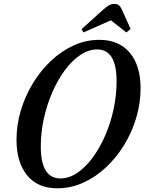

<svg xmlns="http://www.w3.org/2000/svg" viewBox="-20 -982 761 1012"><path d="M282.5 10.5Q178.5 10.5 122.8 -58.2Q67 -127 67 -244.5Q67 -324 90 -400.5Q113 -477 154 -544Q195 -611 250 -662.5Q305 -714 369.2 -743Q433.5 -772 503 -772Q607 -772 664 -704.2Q721 -636.5 721 -517Q721 -438 698.2 -361.5Q675.5 -285 634.5 -218Q593.5 -151 538.2 -99.5Q483 -48 418 -18.8Q353 10.5 282.5 10.5ZM298.5 -41.5Q343 -41.5 386.2 -70.2Q429.5 -99 467 -149.2Q504.5 -199.5 533.2 -264.8Q562 -330 578.2 -404.2Q594.5 -478.5 594.5 -554.5Q594.5 -721.5 492 -721.5Q447.5 -721.5 404.2 -692.8Q361 -664 323.2 -613.8Q285.5 -563.5 256.8 -498Q228 -432.5 211.5 -358.8Q195 -285 195 -209.5Q195 -41.5 298.5 -41.5ZM420 -811 410 -828.5 522 -929.5Q541.5 -947 554.5 -954.2Q567.5 -961.5 582 -961.5Q597.5 -961.5 606.5 -954.2Q615.5 -947 623.5 -929.5L668.5 -829L646 -811L564.5 -875Z"/></svg>

Font: Libre Caslon Condensed SemiBold Italic
Style: Regular
Weight: 600
Italic angle: -22.583°
Designer: Pablo Impallari, Rodrigo Fuenzalida, Katja Schimmel, Ertekin Erdin
Foundry: Pablo Impallari, Rodrigo Fuenzalida
Version: Version 2.000; ttfautohint (v1.8.4.7-5d5b);gftools[0.9.33]